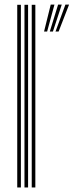

<svg xmlns="http://www.w3.org/2000/svg" viewBox="-20 -821 322 841"><path d="M119 0V-800H134.8V0ZM55.5 0V-800H71.5V0ZM87.2 0V-800H103V0ZM186.5 -683H173L202.2 -800.8H218.5ZM236.8 -683H223.2L266.5 -800.8H282.5ZM211.8 -683H198.2L234.5 -800.8H250.5Z"/></svg>

Font: Big Shoulders Inline Text Thin
Style: Regular
Weight: 400
Version: Version 2.002